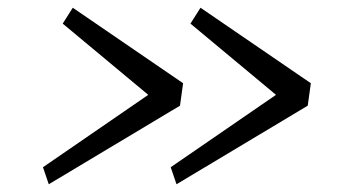

<svg xmlns="http://www.w3.org/2000/svg" viewBox="-20 -550 896 496"><path d="M436 -74 421 -118 693 -305 472 -489 498 -530 783 -335 775 -277ZM106 -74 91 -118 363 -305 142 -489 168 -530 453 -335 445 -277Z"/></svg>

Font: Koeln Type Sans Light
Style: Italic
Weight: 300
Italic angle: -7.5°
Designer: Eben Sorkin
Foundry: Eben Sorkin
Version: Version 2.001